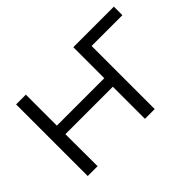

<svg xmlns="http://www.w3.org/2000/svg" viewBox="-116 -1021 1336 1336"><g transform="rotate(-45 552.5 -352.5)"><path d="M118 0V-705H214V-400H681V-705H1080V-621H777V0H681V-316H214L215 0Z"/></g></svg>

Font: Nunito Sans 7pt SemiExpanded
Style: Regular
Weight: 400
Width: 6
Designer: Vernon Adams
Foundry: Vernon Adams
Version: Version 3.101;gftools[0.9.27]